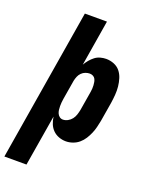

<svg xmlns="http://www.w3.org/2000/svg" viewBox="-208 -824 880 1127"><g transform="rotate(20 232.0 -260.0)"><path d="M-36 215 121 -735H259L212 -449Q221 -465 233.5 -480Q246 -495 261 -506.5Q276 -518 294.5 -523Q313 -528 330 -528Q356 -528 379.5 -518.5Q403 -509 418 -490.5Q433 -472 440.5 -448Q448 -424 450.5 -399Q453 -374 451 -348Q449 -322 445 -295L425 -175Q421 -155 416 -134.5Q411 -114 402.5 -94Q394 -74 382 -55Q370 -36 353 -21.5Q336 -7 314.5 0.5Q293 8 272 8Q249 8 227.5 0Q206 -8 190.5 -23.5Q175 -39 166.5 -60Q158 -81 155 -104L102 215ZM212 -106Q227 -106 242 -114Q257 -122 267 -135Q277 -148 282 -163.5Q287 -179 290 -194L310 -314Q312 -325 312.5 -335.5Q313 -346 312.5 -356.5Q312 -367 310 -377Q308 -387 303.5 -395.5Q299 -404 289.5 -409Q280 -414 269 -414Q256 -414 242.5 -409Q229 -404 218.5 -393.5Q208 -383 202.5 -369.5Q197 -356 194 -342L174 -222Q172 -210 171 -198.5Q170 -187 170 -175Q170 -163 171.5 -151.5Q173 -140 177.5 -130Q182 -120 191 -113Q200 -106 212 -106Z"/></g></svg>

Font: Iosevka Term Curly Hv Obl
Style: Regular
Weight: 900
Italic angle: -9°
Designer: Belleve Invis
Foundry: Belleve Invis
Version: Version 32.3.0